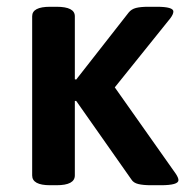

<svg xmlns="http://www.w3.org/2000/svg" viewBox="-20 -545 561 567"><path d="M75 -27V-497Q75 -525 128 -525H147Q201 -525 201 -497V-311L205 -310L360 -508Q368 -518 381.5 -521.5Q395 -525 418 -525H443Q492 -525 492 -511Q492 -503 483 -491L319 -287L499 -32Q507 -20 507 -13Q507 2 455 2H426Q403 2 388.5 -1.5Q374 -5 368 -15L205 -247H201V-27Q201 2 147 2H128Q75 2 75 -27Z"/></svg>

Font: Asap-SemiBold
Style: Regular
Weight: 600
Designer: Pablo Cosgaya
Foundry: Omnibus-Type
Version: Version 2.000; ttfautohint (v1.8)